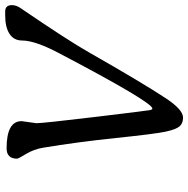

<svg xmlns="http://www.w3.org/2000/svg" viewBox="-13 -712 723 737"><g transform="rotate(-90 348.5 -343.5)"><path d="M300.3 -120.1Q324.7 -120.1 513.2 -479Q561.5 -570.8 561.5 -620.1Q561.5 -651.9 587.2 -668.5Q612.8 -685.1 657.7 -685.1H672.4Q697.3 -685.1 697.3 -659.7Q697.3 -642.6 686.5 -627Q560.5 -442.4 514.2 -360.4Q399.9 -159.7 340.3 -69.3Q296.4 -2.4 265.6 -2.4Q243.2 -2.4 231.7 -16.1Q220.2 -29.8 211.7 -68.8Q203.1 -107.9 187.3 -259.8Q171.4 -411.6 149.9 -540Q144 -575.2 126 -605Q107.9 -634.8 107.9 -639.2Q107.9 -679.7 147.9 -679.7Q252 -679.7 252 -622.1L244.1 -565.4Q244.1 -540 268.1 -340.1Q292 -140.1 294.2 -130.1Q296.4 -120.1 300.3 -120.1Z"/></g></svg>

Font: Averia Libre Light
Style: Italic
Weight: 300
Italic angle: -8.5°
Version: Version 1.002